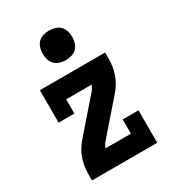

<svg xmlns="http://www.w3.org/2000/svg" viewBox="-183 -857 865 958"><g transform="rotate(-30 250.0 -377.5)"><path d="M62 0V-35Q62 -59 66 -82.5Q70 -106 78 -128Q86 -150 99 -170Q112 -190 128 -208L279 -381Q286 -388 291 -397Q296 -406 300 -415H153V-333H62V-520H438V-485Q438 -461 434 -437.5Q430 -414 422 -392Q414 -370 401 -350Q388 -330 372 -312L221 -139Q214 -132 209 -123Q204 -114 200 -105H347V-187H438V0ZM250 -585Q233 -585 216 -590Q199 -595 187 -607Q175 -619 170 -636Q165 -653 165 -670Q165 -687 170 -704Q175 -721 187 -733Q199 -745 216 -750Q233 -755 250 -755Q267 -755 284 -750Q301 -745 313 -733Q325 -721 330 -704Q335 -687 335 -670Q335 -653 330 -636Q325 -619 313 -607Q301 -595 284 -590Q267 -585 250 -585Z"/></g></svg>

Font: Iosevka Curly Slab Extrabold
Style: Regular
Weight: 800
Monospace: yes
Designer: Belleve Invis
Foundry: Belleve Invis
Version: Version 22.1.2; ttfautohint (v1.8.4)